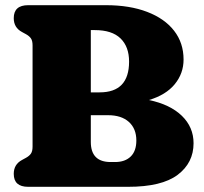

<svg xmlns="http://www.w3.org/2000/svg" viewBox="-20 -720 786 740"><path d="M726 -168Q726 -92.5 664.8 -46.2Q603.5 0 473.5 0H88.5Q33 0 33 -50Q33 -86.5 65 -103.5L80.5 -112Q93 -119 99.2 -128Q105.5 -137 105.5 -155V-545Q105.5 -563 99.2 -572Q93 -581 80.5 -588L65 -596.5Q33 -613.5 33 -650Q33 -700 88.5 -700H388.5Q480 -700 547.2 -674.2Q614.5 -648.5 651 -601.5Q687.5 -554.5 687.5 -490.5Q687.5 -437 653.5 -395.5Q619.5 -354 554 -334.5Q635.5 -317.5 680.8 -273.8Q726 -230 726 -168ZM345.5 -604H330V-364H364Q477.5 -364 477.5 -482.5Q477.5 -540 444.5 -572Q411.5 -604 345.5 -604ZM396.5 -276H330V-173Q330 -95.5 406.5 -95.5H423.5Q462 -95.5 483.8 -116.8Q505.5 -138 505.5 -178.5Q505.5 -224 476.8 -250Q448 -276 396.5 -276Z"/></svg>

Font: Fraunces 72pt SuperSoft Black
Style: Regular
Weight: 900
Version: Version 1.000;[0bf87f6ff]